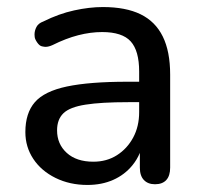

<svg xmlns="http://www.w3.org/2000/svg" viewBox="-20 -516 573 545"><path d="M228 9Q178 9 137.5 -11Q97 -31 74.5 -65Q52 -99 52 -141Q52 -195 79 -226Q106 -257 170 -270.5Q234 -284 342 -284H375V-313Q375 -372 351 -398.5Q327 -425 270 -425Q237 -425 202 -416Q167 -407 129 -388Q118 -383 109 -383Q106 -383 99 -384.5Q92 -386 85.5 -395.5Q79 -405 78.5 -411Q78 -417 78 -418Q78 -429 83.5 -439.5Q89 -450 103 -455Q147 -477 190.5 -486.5Q234 -496 272 -496Q337 -496 379 -475.5Q421 -455 442 -412.5Q463 -370 463 -304V-40Q463 -17 452 -5Q441 7 420 7Q400 7 388.5 -5Q377 -17 377 -40V-82Q369 -63 356 -47Q334 -20 301.5 -5.5Q269 9 228 9ZM223 -219Q178 -212 160 -194.5Q142 -177 142 -146Q142 -107 169.5 -82Q197 -57 245 -57Q283 -57 312 -75.5Q341 -94 358 -125.5Q375 -157 375 -198V-226H344Q267 -226 223 -219Z"/></svg>

Font: Nunito Medium
Style: Regular
Weight: 500
Designer: Vernon Adams
Foundry: Vernon Adams
Version: Version 3.602